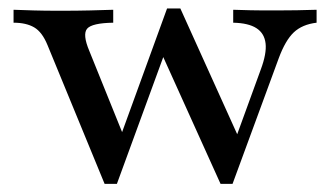

<svg xmlns="http://www.w3.org/2000/svg" viewBox="-20 -439 808 466"><path d="M233.9 7.3 95.2 -329.8Q82.3 -361.3 62.9 -372.6Q43.5 -383.9 12.9 -383.9V-415.3Q35.5 -414.5 61.3 -413.7Q87.1 -412.9 125 -412.9Q167.7 -412.9 198.8 -413.7Q229.8 -414.5 254.8 -415.3V-383.9Q203.2 -383.1 191.5 -369.4Q179.8 -355.6 196.8 -315.3L281.5 -105.6L268.5 -96.8L385.5 -418.5L412.1 -398.4L263.7 7.3ZM515.3 7.3 371 -312.1 385.5 -418.5H417.7L561.3 -100.8L546.8 -88.7L612.9 -270.2Q627.4 -308.9 624.6 -333.5Q621.8 -358.1 602.4 -370.6Q583.1 -383.1 546 -383.9V-415.3Q571 -414.5 588.3 -414.1Q605.6 -413.7 620.6 -413.7Q635.5 -413.7 651.6 -413.7Q676.6 -413.7 700.4 -414.1Q724.2 -414.5 748.4 -415.3V-383.9Q713.7 -379.8 693.1 -360.5Q672.6 -341.1 656.5 -297.6L544.4 7.3Z"/></svg>

Font: Playfair 12pt Medium
Style: Regular
Weight: 500
Designer: Claus Eggers Sørensen
Foundry: Claus Eggers Sørensen
Version: Version 2.000;gftools[0.9.28]